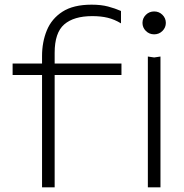

<svg xmlns="http://www.w3.org/2000/svg" viewBox="-20 -802 787 822"><path d="M375 -733Q296 -733 255 -697.5Q214 -662 214 -576V0H160V-562Q160 -622 180.5 -672Q201 -722 247.5 -752Q294 -782 372 -782Q413 -782 443 -774Q473 -766 498 -755V-702Q470 -719 441 -726Q412 -733 375 -733ZM34 -481V-530H500V-481ZM613 -560 640 -556 667 -560V0H613ZM640 -655Q619 -655 604.5 -669.5Q590 -684 590 -704Q590 -724 604.5 -738.5Q619 -753 640 -753Q661 -753 675.5 -738.5Q690 -724 690 -704Q690 -684 675.5 -669.5Q661 -655 640 -655Z"/></svg>

Font: Unbounded ExtraLight
Style: Regular
Weight: 250
Designer: Luke Prowse, Jean-Baptiste Morizot, Fátima Lázaro, Florian Runge
Foundry: NaN
Version: Version 1.701;gftools[0.9.28.dev5+ged2979d]